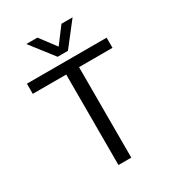

<svg xmlns="http://www.w3.org/2000/svg" viewBox="-198 -950 966 1064"><g transform="rotate(-30 285.0 -418.0)"><path d="M318 -688 433 -836H362L285 -734L208 -836H137L252 -688ZM326 -579H540V-644H30V-579H244V0H326Z"/></g></svg>

Font: Kanit Light
Style: Regular
Weight: 300
Designer: Katatrad Team
Foundry: CadsonDemak
Version: Version 1.000;PS 001.000;hotconv 1.0.88;makeotf.lib2.5.64775